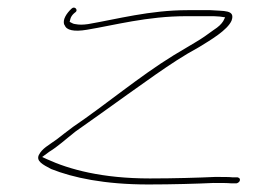

<svg xmlns="http://www.w3.org/2000/svg" viewBox="-20 -479 698 510"><path d="M151 -412H152C156 -399 176 -394 211 -400C284 -412 371 -436 475 -436H534C546 -436 555 -436 564 -435L578 -433L573 -423C568 -415 561 -408 547 -399C532 -388 517 -377 498 -366L441 -332C350 -276 261 -201 174 -142C157 -129 142 -118 131 -109C109 -93 92 -85 83 -67C76 -51 93 -42 116 -30C174 -7 257 11 374 11C438 11 504 9 547 7C569 7 584 7 594 8H608C610 8 616 5 617 1C618 -4 617 -6 611 -8H597C589 -9 573 -9 551 -9C508 -7 442 -5 378 -5C251 -5 164 -29 105 -56L92 -62L111 -76C134 -90 153 -108 181 -130C221 -158 274 -196 320 -229L392 -280C434 -309 465 -330 509 -354C540 -373 584 -399 595 -424C606 -454 574 -449 539 -452H478C378 -452 290 -428 214 -415C200 -413 190 -413 180 -415C175 -415 169 -419 165 -421L167 -429C170 -440 181 -447 181 -447C188 -453 178 -464 170 -456C157 -444 145 -426 151 -413Z"/></svg>

Font: Stray Cat
Style: ExLtExtObl
Weight: 200
Version: Version 1.0